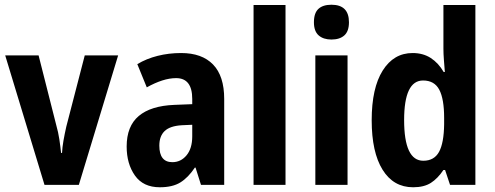

<svg xmlns="http://www.w3.org/2000/svg" viewBox="-20 -781 2091 811"><path d="M168 0 2 -547H143L218 -251Q226 -223 230.5 -193.5Q235 -164 238 -135H242Q243 -158 248 -186.5Q253 -215 260 -246L338 -547H479L313 0Z M745 -557Q833 -557 880 -508.5Q927 -460 927 -363V0H829L806 -73H803Q775 -31 742 -10.5Q709 10 655 10Q585 10 550 -39.5Q515 -89 515 -162Q515 -248 566 -291Q617 -334 716 -338L792 -341V-363Q792 -451 724 -451Q696 -451 665 -441Q634 -431 600 -412L560 -510Q598 -533 645.5 -545Q693 -557 745 -557ZM748 -252Q698 -249 675.5 -227.5Q653 -206 653 -166Q653 -96 708 -96Q744 -96 768 -125Q792 -154 792 -205V-254Z M1186 0H1051V-760H1186Z M1380 -761Q1454 -761 1454 -687Q1454 -649 1434.5 -631.5Q1415 -614 1380 -614Q1346 -614 1326 -631.5Q1306 -649 1306 -687Q1306 -726 1325 -743.5Q1344 -761 1380 -761ZM1448 -547V0H1312V-547Z M1725 10Q1642 10 1596 -64Q1550 -138 1550 -273Q1550 -409 1596.5 -483Q1643 -557 1723 -557Q1767 -557 1799.5 -536Q1832 -515 1854 -477H1859Q1857 -503 1855 -528.5Q1853 -554 1853 -575V-760H1988V0H1881L1860 -63H1853Q1829 -27 1800 -8.5Q1771 10 1725 10ZM1768 -102Q1814 -102 1834.5 -139.5Q1855 -177 1856 -256V-283Q1856 -363 1835.5 -402Q1815 -441 1767 -441Q1687 -441 1687 -274Q1687 -102 1768 -102Z"/></svg>

Font: Noto Sans Condensed
Style: Bold
Weight: 700
Width: 3
Designer: Monotype Design Team
Foundry: Monotype Imaging Inc.
Version: Version 2.013; ttfautohint (v1.8.4.7-5d5b)